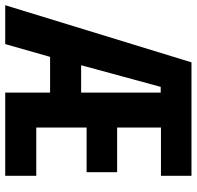

<svg xmlns="http://www.w3.org/2000/svg" viewBox="-33 -725 754 736"><g transform="rotate(90 344.0 -357.0)"><path d="M650 0V-119H465V-312H636V-429H465V-597H650V-714H215L-4 0H145L194 -172H331V0ZM226 -291 309 -596H331V-291Z"/></g></svg>

Font: Noto Sans Georgian ExtraCondensed Bold
Style: Regular
Weight: 700
Width: 2
Designer: Monotype Design Team, Akaki Razmadze
Foundry: Google LLC
Version: Version 2.005